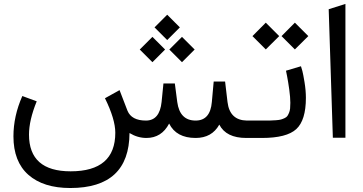

<svg xmlns="http://www.w3.org/2000/svg" viewBox="-20 -697 1832 970"><path d="M824.7 -622.6 888.7 -558.6 824.7 -494.6 760.7 -558.6ZM899.4 -510.7 963.4 -446.8 899.4 -382.8 835.4 -446.8ZM750 -510.7 814 -446.8 750 -382.8 686 -446.8ZM336.9 168.5Q562.5 168.5 562.5 -26.4Q562.5 -94.7 510.3 -200.7L584 -241.7L624 -137.7Q644.5 -87.9 717.3 -87.9Q786.6 -87.9 796.4 -182.1L805.7 -275.4H863.3L875.5 -181.6Q888.2 -87.9 968.3 -87.9Q1042.5 -87.9 1050.3 -182.1L1059.6 -285.2H1117.2L1129.4 -181.6Q1140.6 -89.4 1227.1 -87.9H1250Q1259.3 -87.9 1259.3 -53.2V-36.6Q1259.3 -17.1 1257.3 -8.5Q1255.4 0 1249.5 0H1224.1Q1122.6 0 1087.9 -67.4Q1050.3 0 968.3 0Q870.6 0 834.5 -72.8Q796.4 0 719.7 0Q675.3 0 634.3 -24.9Q632.8 252.9 335 252.9Q199.2 252.9 123.5 186.3Q47.9 119.6 47.9 -8.3Q47.9 -110.4 92.8 -211.9L165.5 -185.1Q126.5 -89.4 126.5 -17.1Q126.5 168.5 336.9 168.5Z M1303.2 0H1246.1Q1234.4 0 1230.5 -8.5Q1226.6 -17.1 1226.6 -36.1V-52.7Q1226.6 -71.8 1230.2 -79.8Q1233.9 -87.9 1245.1 -87.9H1305.2Q1330.1 -87.9 1344 -88.1Q1357.9 -88.4 1374.5 -89.6Q1391.1 -90.8 1399.7 -93.3Q1408.2 -95.7 1418 -100.3Q1427.7 -105 1431.9 -111.1Q1436 -117.2 1440.2 -127Q1444.3 -136.7 1445.6 -148.9Q1446.8 -161.1 1446.8 -177.7Q1446.8 -205.1 1441.2 -245.6Q1435.5 -286.1 1430.2 -313L1424.8 -339.8L1500.5 -362.3Q1503.4 -353.5 1507.6 -338.4Q1511.7 -323.2 1518.6 -281.2Q1525.4 -239.3 1525.4 -202.6Q1525.4 -89.4 1476.8 -44.7Q1428.2 0 1303.2 0ZM1469.7 -582.5 1537.6 -514.6 1469.7 -447.3 1402.3 -514.6ZM1322.8 -582.5 1390.6 -514.6 1322.8 -447.3 1255.4 -514.6Z M1640.6 -650.4 1725.1 -677.2V-1H1661.6Z"/></svg>

Font: Samim FD
Style: FD
Weight: 400
Foundry: DejaVu fonts team - Redesigned by Saber Rastikerdar
Version: Version 4.00 December 17, 2020